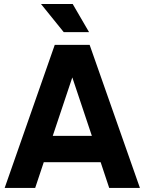

<svg xmlns="http://www.w3.org/2000/svg" viewBox="-20 -920 708 940"><path d="M416 -762.7Q384.8 -762.7 292 -762.7Q264.6 -796.9 180.7 -900.4Q219.7 -900.4 335.9 -900.4Q356.4 -866.2 416 -762.7ZM514.6 0Q504.9 -31.2 472.7 -126Q403.3 -126 194.3 -126Q183.6 -94.7 152.3 0Q115.2 0 2.9 0Q64.5 -174.8 248 -700.2Q291 -700.2 418.9 -700.2Q480.5 -525.4 665 0Q627.9 0 514.6 0ZM238.3 -254.9Q286.1 -254.9 429.7 -254.9Q406.2 -326.2 334 -541Q309.6 -469.7 238.3 -254.9Z"/></svg>

Font: LeFont
Style: Regular
Weight: 700
Designer: Leryon MEDIA
Version: Version 1.0